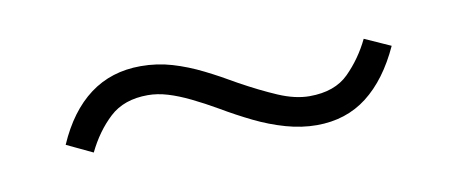

<svg xmlns="http://www.w3.org/2000/svg" viewBox="-30 -422 659 277"><g transform="rotate(-10 300.0 -284.0)"><path d="M418 -220Q396 -220 373 -226.5Q350 -233 327.5 -244Q305 -255 283 -268Q264 -279 246.5 -287.5Q229 -296 214 -300.5Q199 -305 185 -305Q150 -305 129 -285.5Q108 -266 94 -237L56 -255Q76 -301 107.5 -324.5Q139 -348 182 -348Q206 -348 228 -341.5Q250 -335 272 -324Q294 -313 316 -300Q345 -284 369.5 -273.5Q394 -263 415 -263Q452 -263 472.5 -283.5Q493 -304 506 -331L544 -314Q523 -268 492 -244Q461 -220 418 -220Z"/></g></svg>

Font: Nunito Sans 7pt ExtraLight
Style: Regular
Weight: 250
Designer: Vernon Adams
Foundry: Vernon Adams
Version: Version 3.101;gftools[0.9.27]